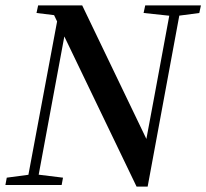

<svg xmlns="http://www.w3.org/2000/svg" viewBox="-32 -684 763 710"><path d="M-12 0 -7 -27 83 -39H103L201 -27L196 0ZM66 0 188 -652H225L165 -329L104 0ZM499 -636 505 -664H711L705 -636L622 -625H602ZM534 -148 496 -99 539 -329 601 -664H638L514 6H473L192 -578L189 -584L168 -628L103 -636L109 -664H272L520 -148Z"/></svg>

Font: Source Serif 4 48pt SemiBold
Style: Italic
Weight: 600
Italic angle: -12°
Designer: Frank Grießhammer
Foundry: Adobe Systems Incorporated
Version: Version 4.004;hotconv 1.0.116;makeotfexe 2.5.65601